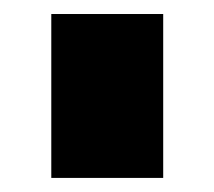

<svg xmlns="http://www.w3.org/2000/svg" viewBox="-20 -750 306 274"><path d="M53.2 -496.1V-730H212.9V-496.1Z"/></svg>

Font: Rawline Black
Style: Regular
Weight: 900
Designer: Matt McInerney, Pablo Impallari, Rodrigo Fuenzalida
Foundry: Matt McInerney, Pablo Impallari, Rodrigo Fuenzalida
Version: Version 4.020;PS 004.020;hotconv 1.0.88;makeotf.lib2.5.64775